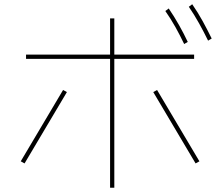

<svg xmlns="http://www.w3.org/2000/svg" viewBox="-20 -867 1040 907"><path d="M103 -589V-609H897V-589ZM500 20V-780H520V20ZM96 -95 78 -105Q128 -189 178 -273.5Q228 -358 278 -442L296 -432Q246 -348 196 -263.5Q146 -179 96 -95ZM904 -95Q854 -179 804 -263.5Q754 -348 704 -432L722 -442Q772 -358 822 -273.5Q872 -189 922 -105ZM850 -659Q831 -699 809 -738.5Q787 -778 761 -815L777 -827Q803 -789 825.5 -749Q848 -709 867 -669ZM963 -675Q943 -716 920.5 -756.5Q898 -797 872 -835L888 -847Q915 -808 937.5 -767Q960 -726 980 -685Z"/></svg>

Font: Murecho Thin Thin
Style: Regular
Weight: 250
Version: Version 1.010